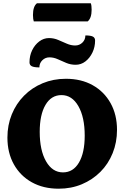

<svg xmlns="http://www.w3.org/2000/svg" viewBox="-20 -1133 755 1165"><path d="M336 12Q243 12 173 -27Q103 -66 64 -136Q25 -206 25 -298Q25 -374 51.5 -439Q78 -504 126 -552.5Q174 -601 239 -628Q304 -655 380 -655Q473 -655 542.5 -616Q612 -577 651 -507Q690 -437 690 -345Q690 -269 663.5 -203.5Q637 -138 589 -90Q541 -42 476.5 -15Q412 12 336 12ZM362 -87Q424 -87 459 -146.5Q494 -206 494 -310Q494 -422 455.5 -489Q417 -556 353 -556Q291 -556 256 -496.5Q221 -437 221 -333Q221 -221 259.5 -154Q298 -87 362 -87ZM280 -785Q255 -785 237 -767.5Q219 -750 219 -724Q187 -724 173 -731Q159 -738 159 -755Q159 -795 175 -828Q191 -861 218 -881.5Q245 -902 277 -902Q307 -902 333.5 -890.5Q360 -879 385.5 -868Q411 -857 436 -857Q462 -857 480 -874.5Q498 -892 498 -918Q530 -918 543.5 -911Q557 -904 557 -887Q557 -848 541 -814.5Q525 -781 498.5 -760.5Q472 -740 439 -740Q409 -740 382.5 -751Q356 -762 331 -773.5Q306 -785 280 -785ZM512 -1003H185Q183 -1009 181.5 -1018.5Q180 -1028 180 -1042Q180 -1094 204 -1113H531Q536 -1100 536 -1074Q536 -1023 512 -1003Z"/></svg>

Font: Petrona Black
Style: Regular
Weight: 900
Designer: Ringo R. Seeber
Foundry: Ringo R. Seeber
Version: Version 2.001; ttfautohint (v1.8.3)